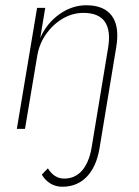

<svg xmlns="http://www.w3.org/2000/svg" viewBox="-20 -490 530 730"><path d="M217 220Q273 220 309.5 182.5Q346 145 358 76L422 -311Q435 -389 405.5 -429.5Q376 -470 308 -470Q254 -470 206 -436Q158 -402 133 -346L152 -460H121L44 0H75L122 -280Q130 -325 156 -361.5Q182 -398 219 -419.5Q256 -441 297 -441Q355 -441 378.5 -407.5Q402 -374 391 -308L328 73Q318 129 291.5 159Q265 189 224 189Q186 189 162 150L139 174Q152 196 172 208Q192 220 217 220Z"/></svg>

Font: Jost ExtraLight
Style: Italic
Weight: 250
Italic angle: -5°
Version: Version 3.710